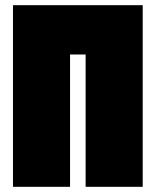

<svg xmlns="http://www.w3.org/2000/svg" viewBox="-20 -720 600 740"><path d="M30 0V-700H530V0H310V-510H250V0Z"/></svg>

Font: Tektur Condensed Black
Style: Regular
Weight: 900
Width: 3
Designer: Adam Jagosz
Foundry: Adam Jagosz
Version: Version 1.005;gftools[0.9.30]